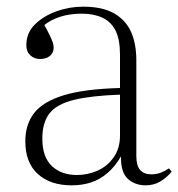

<svg xmlns="http://www.w3.org/2000/svg" viewBox="-20 -542 535 576"><path d="M195 14Q131 14 93.5 -20Q56 -54 56 -118Q56 -169 82.5 -203Q109 -237 170.5 -256Q232 -275 340 -278V-378Q340 -424 326.5 -450.5Q313 -477 287 -489Q261 -501 225 -501Q190 -501 161.5 -492Q133 -483 113 -467Q124 -447 130 -434.5Q136 -422 138.5 -414Q141 -406 141 -399Q141 -384 130 -374.5Q119 -365 100 -365Q83 -365 71 -376Q59 -387 59 -406Q59 -444 85.5 -469.5Q112 -495 150.5 -508.5Q189 -522 229 -522Q288 -522 323 -501.5Q358 -481 373.5 -445.5Q389 -410 389 -361V-74Q389 -45 400.5 -32Q412 -19 434 -19Q450 -19 463.5 -24.5Q477 -30 487 -37L495 -27Q479 -8 460 3Q441 14 417 14Q385 14 363.5 -5.5Q342 -25 343 -73Q325 -42 302 -22.5Q279 -3 252.5 5.5Q226 14 195 14ZM211 -17Q243 -17 272.5 -30Q302 -43 321 -70Q340 -97 340 -135V-258Q254 -255 202.5 -242.5Q151 -230 129 -202.5Q107 -175 107 -126Q107 -71 135.5 -44Q164 -17 211 -17Z"/></svg>

Font: Literata 60pt ExtraLight
Style: Regular
Weight: 250
Designer: Latin by Veronika Burian and Jose Scaglione. Greek by Irene Vlachou. Cyrillic by Vera Evstafieva.
Foundry: TypeTogether
Version: Version 3.103;gftools[0.9.29]